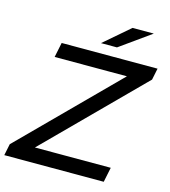

<svg xmlns="http://www.w3.org/2000/svg" viewBox="-138 -989 968 1091"><g transform="rotate(15 346.0 -443.5)"><path d="M-11 0 3 -68 585 -652 593 -613H121L139 -700H703L689 -632L107 -48L99 -87H592L574 0ZM355 -757 506 -887H631L449 -757Z"/></g></svg>

Font: Montserrat Thin Medium
Style: Italic
Weight: 500
Italic angle: -11.3°
Version: Version 9.000